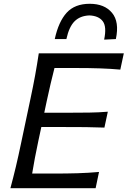

<svg xmlns="http://www.w3.org/2000/svg" viewBox="-20 -995 674 1015"><path d="M35 0Q51 -59.5 64 -114.2Q77 -169 91 -236L141 -472.5Q155.5 -540.5 165.8 -597Q176 -653.5 185 -713H634.5L616 -627Q566.5 -631.5 510 -633.5Q453.5 -635.5 376 -635.5H268Q257.5 -594 247.5 -552Q237.5 -510 227.5 -462.5L214 -399H333Q402 -399 452.2 -399.8Q502.5 -400.5 550 -404.5L532 -320.5Q483 -322.5 433.2 -323Q383.5 -323.5 316 -323.5H198.5L182.5 -249Q172.5 -201.5 164.5 -160Q156.5 -118.5 150 -77.5H266.5Q332 -77.5 390.2 -79.2Q448.5 -81 503.5 -86L485.5 0ZM530.5 -785.5Q545 -854 523.2 -882.8Q501.5 -911.5 452.5 -913.5Q403 -911.5 374 -882.2Q345 -853 331 -788.5H269.5Q289.5 -880.5 332.5 -927.8Q375.5 -975 454.5 -975Q532.5 -975 572.2 -927.2Q612 -879.5 592.5 -788.5Z"/></svg>

Font: Commissioner Flair
Style: Italic
Weight: 400
Italic angle: -12°
Designer: Kostas Bartsokas
Foundry: Kostas Bartsokas
Version: Version 1.000; ttfautohint (v1.8.3)